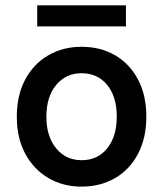

<svg xmlns="http://www.w3.org/2000/svg" viewBox="-20 -684 607 714"><path d="M283.3 10Q214.2 10 159.6 -22.1Q105 -54.2 73.8 -112.5Q42.5 -170.8 42.5 -250Q42.5 -330 73.8 -388.3Q105 -446.7 159.6 -478.3Q214.2 -510 283.3 -510Q354.2 -510 408.3 -478.3Q462.5 -446.7 493.3 -388.3Q524.2 -330 524.2 -250Q524.2 -170.8 493.3 -112.1Q462.5 -53.3 407.9 -21.7Q353.3 10 283.3 10ZM283.3 -88.3Q343.3 -88.3 378.8 -132.5Q414.2 -176.7 414.2 -250Q414.2 -324.2 378.8 -367.9Q343.3 -411.7 283.3 -411.7Q225 -411.7 188.8 -367.9Q152.5 -324.2 152.5 -250Q152.5 -176.7 188.8 -132.5Q225 -88.3 283.3 -88.3ZM118.3 -585.8V-664.2H448.3V-585.8Z"/></svg>

Font: Funnel Sans Medium
Style: Regular
Weight: 500
Version: Version 1.000; Beta; Release 5; Build 24; ttfautohint (v1.8.